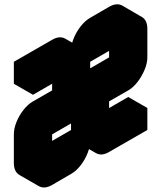

<svg xmlns="http://www.w3.org/2000/svg" viewBox="-20 -801 733 873"><path d="M130 -140Q130 -167 142 -196.5Q154 -226 174 -251.5Q194 -277 217 -290L303 -340V-470L130 -370V-470L303 -570Q338 -590 364 -575Q390 -560 390 -520Q390 -547 402 -576.5Q414 -606 433.5 -631.5Q453 -657 476 -670L563 -720Q597 -740 623.5 -725Q650 -710 650 -670V-540Q650 -514 637.5 -484Q625 -454 605.5 -428.5Q586 -403 563 -390L476 -340V-210L650 -310V-210L476 -110Q442 -90 416 -105Q390 -120 390 -160Q390 -134 378 -104Q366 -74 346 -48.5Q326 -23 303 -10L217 40Q182 60 156 45Q130 30 130 -10ZM390 -290 217 -190V-60L390 -160ZM390 -390 563 -490V-620L390 -520ZM390 -160Q390 -120 416 -105L329 -155Q303 -170 303 -210ZM650 -310 476 -210 390 -260 563 -360ZM563 -620V-490L476 -540V-670ZM390 -290V-160L303 -210V-340ZM390 -160 217 -60 130 -110 303 -210ZM563 -490 390 -390 303 -440 476 -540ZM303 -470V-340L217 -390V-520ZM303 -340 217 -290Q194 -277 174 -251.5Q154 -226 142 -196.5Q130 -167 130 -140V-10Q130 30 156 45L69 -5Q43 -20 43 -60V-190Q43 -217 55 -246.5Q67 -276 87 -301.5Q107 -327 130 -340L217 -390ZM623 -725Q597 -740 563 -720L476 -670Q453 -657 433.5 -631.5Q414 -606 402 -576.5Q390 -547 390 -520L303 -570Q303 -597 315 -626.5Q327 -656 347 -681.5Q367 -707 390 -720L476 -770Q511 -790 537 -775ZM364 -575Q338 -590 303 -570L130 -470L43 -520L217 -620Q251 -640 277 -625ZM130 -470V-370L43 -420V-520Z"/></svg>

Font: Nabla
Style: Regular
Weight: 400
Designer: Arthur Reinders Folmer
Foundry: Typearture
Version: Version 1.002